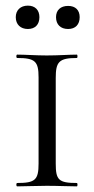

<svg xmlns="http://www.w3.org/2000/svg" viewBox="-20 -662 334 682"><path d="M79 -559C105 -559 120 -575 120 -601C120 -626 105 -642 79 -642C53 -642 36 -626 36 -601C36 -575 53 -559 79 -559ZM222 -559C248 -559 263 -575 263 -601C263 -626 248 -641 222 -641C195 -641 179 -626 179 -601C179 -575 195 -559 222 -559ZM178 -81V-385C178 -442 189 -456 253 -456C256 -456 256 -468 253 -468C225 -468 188 -465 146 -465C108 -465 70 -468 41 -468C37 -468 37 -456 41 -456C105 -456 117 -444 117 -387V-81C117 -23 105 -12 41 -12C37 -12 37 0 41 0C70 0 108 -2 146 -2C188 -2 224 0 253 0C256 0 256 -12 253 -12C188 -12 178 -23 178 -81Z"/></svg>

Font: Cormorant SC
Style: Regular
Weight: 400
Designer: Christian Thalmann (Catharsis Fonts)
Version: Version 1.000;PS 001.000;hotconv 1.0.70;makeotf.lib2.5.58329